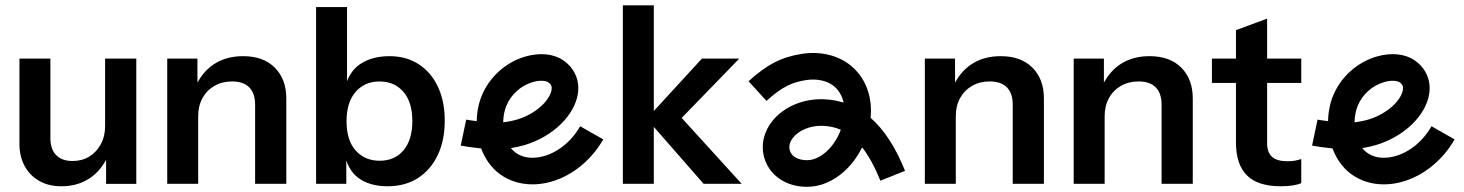

<svg xmlns="http://www.w3.org/2000/svg" viewBox="-20 -694 5498 721"><path d="M374.7 -473.9V-220.3C374.7 -195.1 369.4 -172.6 358.6 -152.6C347.8 -132.6 333.4 -117.1 315.3 -106C297.2 -95 276.1 -89.4 252.2 -89.4C225.7 -89.4 205.3 -96.8 190.8 -111.6C176.4 -126.3 169.2 -148.1 169.2 -177V-473.9H53V-153C53 -122.9 59.3 -95.9 71.9 -71.9C84.5 -47.9 102.6 -29 126.3 -15.2C150 -1.4 178.1 5.5 210.7 5.5C251.8 5.5 287.7 -4.8 318 -25.4C344.1 -43 363.4 -66.6 378.4 -94.3V-3.6H491.8V-473.9Z M1012.2 -439.7C983.7 -468.6 943.9 -483.1 892.9 -483.1C849.8 -483.1 813 -472.8 782.2 -452.2C756.3 -434.8 736.8 -411.4 721.4 -384.2V-473.9H608V-3.8H724.2V-257.3C724.2 -283.1 729.5 -305.8 740.3 -325.5C751 -345.2 766.1 -360.5 785.5 -371.6C804.8 -382.7 826.8 -388.2 851.4 -388.2C879.6 -388.2 901.2 -380.8 915.9 -366.1C930.7 -351.3 938 -329.5 938 -300.6V-3.8H1055.1V-324.6C1055.1 -372.5 1040.8 -410.9 1012.2 -439.8Z M1624.2 -368.8C1607 -405 1582.9 -433.1 1551.9 -453.1C1520.8 -473.1 1484.4 -483.1 1442.6 -483.1C1398.4 -483.1 1361.4 -472.9 1331.6 -452.7C1307.9 -436.5 1293.1 -414.4 1283.2 -389V-667.4H1167V-3.7H1280.4V-91.7C1289.5 -65.5 1303 -42.7 1325.1 -26.3C1353.7 -5.1 1390.4 5.5 1435.3 5.5C1478.9 5.5 1516.7 -4.6 1548.7 -24.9C1580.6 -45.2 1605.5 -73.8 1623.3 -110.6C1641.2 -147.5 1650.1 -190.8 1650.1 -240.6C1650.1 -289.8 1641.5 -332.5 1624.2 -368.8ZM1495.2 -129.5C1473.1 -103.4 1443.3 -90.4 1405.8 -90.4C1368.3 -90.4 1338.2 -103.3 1315.4 -129.1C1292.7 -154.9 1281.3 -191.5 1281.3 -238.8C1281.3 -286.1 1292.7 -322.8 1315.4 -348.9C1338.2 -375.1 1368 -388.1 1404.8 -388.1C1442.3 -388.1 1472.3 -375.2 1494.7 -349.4C1517.2 -323.6 1528.4 -287 1528.4 -239.7C1528.4 -192.4 1517.3 -155.7 1495.2 -129.5Z M2158.6 -219.9C2124.7 -160.3 2069.6 -117.3 2011.4 -105C1974.5 -97.1 1940.5 -102.7 1916.1 -120.9C1909.6 -125.6 1903.7 -131.4 1898.6 -137.8C1919.6 -141.2 1938.5 -145.7 1952.7 -150.1C2056.5 -181.9 2137.7 -260.7 2150 -341.9C2157.7 -392.6 2137.5 -438.4 2094.7 -467.8C2058.5 -492.4 2006.5 -497.4 1952 -481.5C1879.9 -460.3 1819.2 -406.2 1790 -336.9C1777.7 -307.9 1770.8 -274 1770.2 -239C1753.6 -241.1 1738.3 -243.3 1730.7 -244.8L1710.1 -147.2C1724.9 -144.1 1758.2 -139.6 1786.9 -136.5C1800.9 -98.8 1823.8 -64.8 1856.7 -40.5C1891.5 -14.9 1933.8 -1.7 1979.4 -1.7C1996.5 -1.7 2014.1 -3.5 2032 -7.3C2117.7 -25.4 2197.4 -86.5 2245.3 -170.6L2158.5 -220ZM1882 -298C1899.8 -340 1936.5 -372.8 1980.2 -385.6C1992.8 -389.3 2003.8 -390.7 2013 -390.7C2025.4 -390.7 2034.2 -388.1 2038.3 -385.3C2049.6 -377.6 2053.2 -369.7 2051.2 -356.9C2045.6 -319.7 1996.2 -268 1923.3 -245.6C1912.5 -242.2 1892.5 -237.5 1869.6 -234.6C1869.9 -257.3 1874.2 -279.4 1882 -298Z M2539.9 -251.2 2756 -473.9H2615.8L2435.2 -277.1V-673.9H2319V-3.7H2435.2V-217.5L2622.3 -3.7H2765.2Z M3249.4 -251.5C3256.2 -323.7 3235.8 -396.1 3177.3 -445.7C3129.7 -486 3062.2 -502.5 2991.7 -491.9C2914.6 -479.9 2860.3 -452 2791 -388.9L2858.3 -315.1C2919.4 -370.8 2957.7 -385.5 3007.2 -393.3C3048.4 -399.5 3087.7 -390.9 3112.7 -369.5C3131.5 -353.6 3142.7 -332.4 3147.8 -308.8C3126.1 -315.4 3103.4 -319.5 3079.6 -320.9C3000.6 -326.1 2923.8 -294.2 2879.7 -238.9C2847.1 -197.8 2836.4 -147.3 2850.4 -100.1C2861.6 -62.2 2887.9 -31.1 2924.2 -12.3C2949.6 0.8 2979.5 7.5 3009.2 7.5C3030 7.5 3050.7 4.3 3069.9 -2.3C3115.9 -18 3157.4 -50 3190 -94.9C3200.4 -109.2 3209.6 -124.5 3217.6 -140.6C3240.8 -110.9 3263.8 -70.5 3285.9 -15.4L3378.6 -52.4C3343.3 -140.6 3300.5 -206.7 3249.4 -251.4ZM3109.2 -153.7C3089.1 -126 3063.7 -105.8 3037.6 -97C3016.3 -89.5 2989.1 -91.4 2970 -101.2C2957.5 -107.6 2949.7 -116.6 2946.1 -128.5C2941.4 -144.7 2945.3 -161 2957.9 -176.8C2979.9 -204.5 3020.7 -221.6 3063.8 -221.6C3067 -221.6 3070.3 -221.5 3073.5 -221.3C3093.3 -220.1 3114.9 -216.6 3137.5 -206.7C3130.4 -187.7 3120.8 -169.6 3109.2 -153.7Z M3857.2 -439.7C3828.7 -468.6 3788.9 -483.1 3737.9 -483.1C3694.8 -483.1 3658 -472.8 3627.2 -452.2C3601.3 -434.8 3581.8 -411.4 3566.4 -384.2V-473.9H3453V-3.8H3569.2V-257.3C3569.2 -283.1 3574.5 -305.8 3585.3 -325.5C3596 -345.2 3611.1 -360.5 3630.5 -371.6C3649.8 -382.7 3671.8 -388.2 3696.4 -388.2C3724.6 -388.2 3746.2 -380.8 3760.9 -366.1C3775.7 -351.3 3783 -329.5 3783 -300.6V-3.8H3900.1V-324.6C3900.1 -372.5 3885.8 -410.9 3857.2 -439.8Z M4416.2 -439.7C4387.7 -468.6 4347.9 -483.1 4296.9 -483.1C4253.8 -483.1 4217 -472.8 4186.2 -452.2C4160.3 -434.8 4140.8 -411.4 4125.4 -384.2V-473.9H4012V-3.8H4128.2V-257.3C4128.2 -283.1 4133.5 -305.8 4144.3 -325.5C4155 -345.2 4170.1 -360.5 4189.5 -371.6C4208.8 -382.7 4230.8 -388.2 4255.4 -388.2C4283.6 -388.2 4305.2 -380.8 4319.9 -366.1C4334.7 -351.3 4342 -329.5 4342 -300.6V-3.8H4459.1V-324.6C4459.1 -372.5 4444.8 -410.9 4416.2 -439.8Z M4866.5 -382.6V-473.9H4738.3V-624.1L4621.3 -580.8V-473.9H4531V-382.6H4621.3V-158.6C4621.3 -103.9 4635 -62.9 4662.4 -35.5C4689.6 -8.2 4732.2 5.5 4790 5.5C4806.6 5.5 4821.6 4.4 4835.2 2.3C4848.7 0.1 4859.2 -2.8 4866.5 -6.5V-96.8C4859.1 -94.3 4851.4 -92.4 4843 -90.8C4834.6 -89.3 4825.3 -88.5 4814.9 -88.5C4788.4 -88.5 4769.1 -94 4756.8 -105.1C4744.5 -116.2 4738.3 -133.1 4738.3 -155.8V-382.6Z M5355.6 -219.9C5321.7 -160.3 5266.6 -117.3 5208.4 -105C5171.5 -97.1 5137.5 -102.7 5113.1 -120.9C5106.6 -125.6 5100.7 -131.4 5095.6 -137.8C5116.6 -141.2 5135.5 -145.7 5149.7 -150.1C5253.5 -181.9 5334.7 -260.7 5347 -341.9C5354.7 -392.6 5334.5 -438.4 5291.7 -467.8C5255.5 -492.4 5203.5 -497.4 5149 -481.5C5076.9 -460.3 5016.2 -406.2 4987 -336.9C4974.7 -307.9 4967.8 -274 4967.2 -239C4950.6 -241.1 4935.3 -243.3 4927.7 -244.8L4907.1 -147.2C4921.9 -144.1 4955.2 -139.6 4983.9 -136.5C4997.9 -98.8 5020.8 -64.8 5053.7 -40.5C5088.5 -14.9 5130.8 -1.7 5176.4 -1.7C5193.5 -1.7 5211.1 -3.5 5229 -7.3C5314.7 -25.4 5394.4 -86.5 5442.3 -170.6L5355.5 -220ZM5079 -298C5096.8 -340 5133.5 -372.8 5177.2 -385.6C5189.8 -389.3 5200.8 -390.7 5210 -390.7C5222.4 -390.7 5231.2 -388.1 5235.3 -385.3C5246.6 -377.6 5250.2 -369.7 5248.2 -356.9C5242.6 -319.7 5193.2 -268 5120.3 -245.6C5109.5 -242.2 5089.5 -237.5 5066.6 -234.6C5066.9 -257.3 5071.2 -279.4 5079 -298Z"/></svg>

Font: Diatome Awesome Semibold
Style: Regular
Weight: 400
Designer: 15.100.17
Foundry: 15.100.17
Version: Version 1.005;Fontself Maker 3.5.8